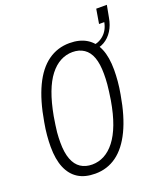

<svg xmlns="http://www.w3.org/2000/svg" viewBox="-151 -924 888 1036"><g transform="rotate(-20 293.0 -405.5)"><path d="M217 12Q158 12 119 -12.5Q80 -37 59.5 -85.5Q39 -134 39 -207Q39 -237 42 -271.5Q45 -306 52 -344Q72 -462 109.5 -541Q147 -620 201.5 -659Q256 -698 325 -698Q383 -698 423 -673.5Q463 -649 483 -601Q503 -553 503 -480Q503 -450 500 -415Q497 -380 490 -342Q470 -224 432 -145Q394 -66 340 -27Q286 12 217 12ZM218 -40Q255 -40 288 -57.5Q321 -75 348.5 -110.5Q376 -146 396.5 -200.5Q417 -255 430 -331Q434 -357 437 -379Q440 -401 441.5 -418.5Q443 -436 443.5 -450.5Q444 -465 444 -478Q444 -536 430.5 -573Q417 -610 389.5 -628.5Q362 -647 324 -647Q287 -647 254 -629.5Q221 -612 193.5 -576.5Q166 -541 145.5 -486.5Q125 -432 111 -356Q107 -330 103.5 -308Q100 -286 98.5 -269Q97 -252 96.5 -238Q96 -224 96 -210Q96 -152 110.5 -114Q125 -76 152.5 -58Q180 -40 218 -40ZM429 -617 434 -643Q473 -643 503 -669.5Q533 -696 541 -740H511L525 -823H586L573 -754Q566 -713 546.5 -682Q527 -651 497.5 -634Q468 -617 429 -617Z"/></g></svg>

Font: Archivo ExtraCondensed ExtraLight
Style: Italic
Weight: 250
Width: 2
Italic angle: -10°
Designer: Hector Gatti
Foundry: Omnibus-Type
Version: Version 2.001